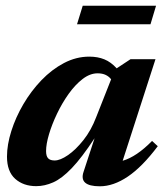

<svg xmlns="http://www.w3.org/2000/svg" viewBox="-20 -640 582 673"><path d="M273 -38 311.5 -155.5Q266.5 -87 231.5 -50.5Q196.5 -14 166.5 -0.8Q136.5 12.5 107 12.5Q62 12.5 33.2 -13.2Q4.5 -39 4.5 -91Q4.5 -133 19.8 -181Q35 -229 62 -275Q89 -321 125.2 -358.8Q161.5 -396.5 204.2 -419Q247 -441.5 293 -441.5Q322.5 -441.5 345.8 -432Q369 -422.5 389 -400.5L437.5 -432.5H525L410 -76.5Q458.5 -90.5 513 -146L533 -127.5Q478.5 -55 428 -21Q377.5 13 330 13Q255.5 13 273 -38ZM141.5 -110.5Q141.5 -92.5 148.8 -85Q156 -77.5 171.5 -77.5Q191 -77.5 218.2 -96.2Q245.5 -115 272.5 -149Q299.5 -183 317 -229L369.5 -362Q362.5 -371.5 350.8 -377.2Q339 -383 322 -383Q295.5 -383 269.5 -363Q243.5 -343 220.5 -310.8Q197.5 -278.5 179.8 -241.2Q162 -204 151.8 -169.5Q141.5 -135 141.5 -110.5ZM250 -555 270 -620H527L507.5 -555Z"/></svg>

Font: Newsreader Text
Style: Bold Italic
Weight: 700
Italic angle: -17°
Designer: Hugues Gentile
Foundry: Production Type
Version: Version 1.001